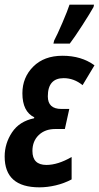

<svg xmlns="http://www.w3.org/2000/svg" viewBox="-21 -793 425 823"><path d="M278 -606Q298 -632 331.5 -684Q365 -736 380 -763L382 -773H277Q269 -748 246.5 -695.5Q224 -643 211 -619L208 -606ZM286 -24V-120Q227 -86 178 -86Q118 -86 118 -146Q118 -188 145 -214Q172 -240 216 -240H257L276 -326H242Q184 -326 184 -380Q184 -458 252 -458Q296 -458 333 -428L384 -513Q328 -554 247 -554Q168 -554 121.5 -507.5Q75 -461 75 -393Q75 -315 126 -290L125 -286Q62 -273 30.5 -225.5Q-1 -178 -1 -122Q-1 10 148 10Q182 10 218 1.5Q254 -7 286 -24Z"/></svg>

Font: Noto Sans Display Condensed
Style: Bold Italic
Weight: 700
Width: 3
Designer: Monotype Design team
Foundry: Monotype Imaging Inc.
Version: 1.000